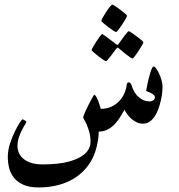

<svg xmlns="http://www.w3.org/2000/svg" viewBox="-20 -577 787 842"><path d="M692.9 -194.8Q692.9 -185.1 691.2 -169.4Q689.5 -153.8 685.3 -136Q681.2 -118.2 674.8 -100.1Q668.5 -82 658.9 -67.4Q649.4 -52.7 636.5 -43.7Q623.5 -34.7 606.9 -34.7Q593.3 -34.7 581.1 -40Q568.8 -45.4 558.6 -54Q548.3 -62.5 540 -73.5Q531.7 -84.5 525.9 -95.7Q517.6 -81.1 507.3 -64.2Q497.1 -47.4 483.6 -33Q470.2 -18.6 452.9 -9.3Q435.5 0 413.1 0Q412.6 20.5 410.2 35.9Q407.7 51.3 403.8 67.4Q392.1 114.7 366.9 148.4Q341.8 182.1 307.9 203.6Q273.9 225.1 233.4 235.1Q192.9 245.1 150.4 245.1Q108.9 245.1 82.5 233.2Q56.2 221.2 41 202.1Q25.9 183.1 20 159.2Q14.2 135.3 14.2 111.3Q14.2 82.5 23.7 53.2Q33.2 23.9 44.9 0Q56.6 -23.9 66.7 -38.8Q76.7 -53.7 78.1 -53.7Q79.6 -53.7 82.5 -52.5Q85.4 -51.3 88.4 -49.3Q91.3 -47.4 93.5 -45.7Q95.7 -43.9 95.7 -43Q95.7 -40 89.6 -30.5Q83.5 -21 76.2 -6.6Q68.8 7.8 62.7 25.9Q56.6 43.9 56.6 63.5Q56.6 78.1 62.5 92.5Q68.4 106.9 81.5 118.4Q94.7 129.9 115.7 137Q136.7 144 166.5 144Q236.8 144 282.2 131.6Q327.6 119.1 351.1 98.6Q377 75.7 377 43.9Q377 21 371.8 2.7Q366.7 -15.6 360.8 -29.1Q355 -42.5 349.9 -51Q344.7 -59.6 344.7 -63.5Q344.7 -65.4 348.1 -73.5Q351.6 -81.5 356.4 -92.3Q361.3 -103 367.4 -115.5Q373.5 -127.9 379.2 -138.2Q384.8 -148.4 388.7 -155.3Q392.6 -162.1 394 -162.1Q398.9 -158.7 403.3 -150.4Q407.7 -142.1 411.4 -132.6Q415 -123 417.7 -114Q420.4 -105 421.9 -99.6Q447.8 -99.6 468.3 -109.1Q488.8 -118.7 502.9 -133.8Q517.1 -148.9 525.4 -167.7Q533.7 -186.5 535.6 -205.6Q536.1 -210 538.3 -212.9Q540.5 -215.8 545.9 -215.8Q548.8 -215.8 552 -212.2Q555.2 -208.5 556.6 -203.6Q567.9 -167.5 589.6 -149.9Q611.3 -132.3 635.3 -132.3Q646 -132.3 652.6 -137.5Q659.2 -142.6 659.2 -149.4Q659.2 -156.2 653.3 -161.4Q647.5 -166.5 640.1 -169.9Q632.8 -173.3 627 -175.5Q621.1 -177.7 621.1 -178.7Q621.1 -179.7 622.6 -188Q624 -196.3 626.5 -208.3Q628.9 -220.2 632.3 -233.6Q635.7 -247.1 639.4 -258.8Q643.1 -270.5 646.7 -278.1Q650.4 -285.6 653.8 -285.6Q657.7 -285.6 664.3 -277.1Q670.9 -268.6 677.2 -255.4Q683.6 -242.2 688.2 -226.1Q692.9 -210 692.9 -194.8ZM424.3 -485.8Q424.3 -488.8 430.7 -500.2Q437 -511.7 445.3 -524.4Q453.6 -537.1 461.7 -547.1Q469.7 -557.1 472.7 -557.1Q473.6 -557.1 479 -554Q484.4 -550.8 491.5 -545.9Q498.5 -541 506.6 -534.9Q514.6 -528.8 521.5 -523.4Q528.3 -518.1 532.7 -513.7Q537.1 -509.3 537.1 -507.8Q537.1 -505.9 533.9 -500Q530.8 -494.1 526.1 -486.1Q521.5 -478 515.6 -469.2Q509.8 -460.4 504.4 -453.4Q499 -446.3 494.9 -441.4Q490.7 -436.5 489.3 -436.5Q486.3 -436.5 475.8 -443.4Q465.3 -450.2 453.9 -459Q442.4 -467.8 433.3 -475.6Q424.3 -483.4 424.3 -485.8ZM445.3 -308.6Q442.4 -308.6 432.1 -315.4Q421.9 -322.3 410.6 -331.1Q399.4 -339.8 390.6 -347.7Q381.8 -355.5 381.8 -357.4Q381.8 -360.4 388.2 -371.6Q394.5 -382.8 402.6 -395.3Q410.6 -407.7 418.2 -417.7Q425.8 -427.7 428.2 -427.7Q429.7 -427.7 439.5 -420.7Q449.2 -413.6 460.4 -405.3L489.7 -382.8Q493.2 -380.4 496.1 -380.4Q497.6 -380.4 500 -384.3Q511.2 -399.4 520 -412.1Q527.8 -422.9 535.2 -431.6Q542.5 -440.4 544.9 -440.4Q545.9 -440.4 551 -437.3Q556.2 -434.1 563.5 -429Q570.8 -423.8 578.6 -418Q586.4 -412.1 593.3 -406.7Q600.1 -401.4 604.5 -397.2Q608.9 -393.1 608.9 -391.6Q608.9 -389.6 605.7 -383.8Q602.5 -377.9 597.7 -369.9Q592.8 -361.8 587.2 -353Q581.5 -344.2 576.2 -337.2Q570.8 -330.1 566.9 -325.2Q563 -320.3 562 -320.3Q558.1 -320.3 548.6 -327.1Q539.1 -334 528.3 -342.3Q515.6 -352.1 501.5 -364.7Q498.5 -368.2 496.1 -368.2Q493.2 -368.2 489.7 -363.3L469.2 -335.9Q460.9 -325.7 454.1 -317.1Q447.3 -308.6 445.3 -308.6Z"/></svg>

Font: Scheherazade
Style: Bold
Weight: 700
Version: Version 2.100 (build 932/914)